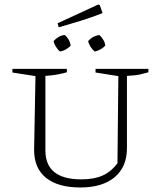

<svg xmlns="http://www.w3.org/2000/svg" viewBox="-20 -823 714 850"><path d="M336 7Q237 7 184 -35.5Q131 -78 131 -159L137 -486L35 -502V-518H276V-503Q259 -498 235.5 -493.5Q212 -489 181 -487V-157Q181 -29 340 -29Q397 -29 434.5 -46Q472 -63 500 -100L504 -486L403 -502V-518H637V-503Q620 -498 600.5 -493.5Q581 -489 542 -487V-167Q542 -84 487.5 -38.5Q433 7 336 7ZM240 -702 235 -720 415 -803 422 -800 434 -765Q386 -746 337.5 -731Q289 -716 240 -702ZM245 -595Q223 -616 217 -641Q227 -652 239.5 -659.5Q252 -667 267 -668Q289 -649 293 -621Q285 -612 272 -604.5Q259 -597 245 -595ZM399 -595Q377 -614 370 -641Q390 -664 420 -668Q430 -659 437.5 -646.5Q445 -634 446 -621Q438 -612 425 -604.5Q412 -597 399 -595Z"/></svg>

Font: Piazzolla SC ExtraLight
Style: Regular
Weight: 200
Designer: Juan Pablo del Peral
Foundry: Huerta Tipografica
Version: Version 1.330